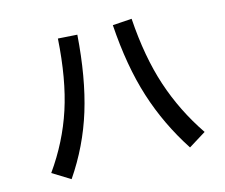

<svg xmlns="http://www.w3.org/2000/svg" viewBox="-104 -874 1208 1029"><g transform="rotate(-15 500.0 -359.5)"><path d="M75 -46Q177 -190 229.5 -350.5Q282 -511 296 -733L402 -726Q385 -491 331 -315.5Q277 -140 172 14ZM705 -733Q719 -519 773 -355.5Q827 -192 926 -46L829 14Q726 -144 670 -320Q614 -496 599 -726Z"/></g></svg>

Font: IBM Plex Sans JP Medium
Style: Regular
Weight: 500
Designer: Mike Abbink; Paul van der Laan; Pieter van Rosmalen; Wujin Sim; Yejin Wi; Jinhee Kim; Boomi Park; Yona Kim; Kichan Ma
Foundry: Sandoll Inc.
Version: Version 1.001